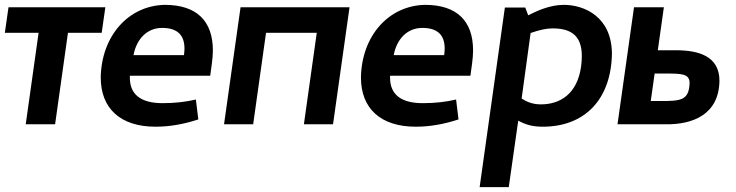

<svg xmlns="http://www.w3.org/2000/svg" viewBox="-21 -512 3033 791"><path d="M-1 -377H138L85 0H206L259 -377H398L413 -482H14Z M739 -312C739 -304 738 -295 737 -285H529C542 -353 586 -397 647 -397C707 -397 739 -370 739 -312ZM394 -193C394 -65 475 10 620 10C680 10 738 -1 796 -20L786 -102C744 -92 698 -87 649 -87C560 -87 514 -122 514 -192V-200H845C849 -232 856 -270 856 -304C856 -425 790 -492 658 -492C507 -489 397 -363 394 -193Z M970 -482 902 0H1022L1075 -377H1284L1231 0H1351L1419 -482Z M1811 -312C1811 -304 1810 -295 1809 -285H1601C1614 -353 1658 -397 1719 -397C1779 -397 1811 -370 1811 -312ZM1466 -193C1466 -65 1547 10 1692 10C1752 10 1810 -1 1868 -20L1858 -102C1816 -92 1770 -87 1721 -87C1632 -87 1586 -122 1586 -192V-200H1917C1921 -232 1928 -270 1928 -304C1928 -425 1862 -492 1730 -492C1579 -489 1469 -363 1466 -193Z M2255 -395C2325 -395 2376 -371 2376 -281C2376 -268 2375 -254 2373 -238C2357 -125 2287 -82 2207 -82C2173 -82 2148 -93 2128 -106L2165 -376C2199 -388 2229 -395 2255 -395ZM2500 -289C2500 -443 2386 -492 2302 -492C2244 -492 2191 -467 2155 -449L2143 -481H2059L1955 259H2075L2114 -15C2145 2 2173 10 2215 10C2388 10 2496 -102 2500 -289Z M2700 -96H2660L2676 -209H2716C2788 -209 2820 -209 2820 -169C2817 -100 2786 -95 2700 -96ZM2943 -179C2943 -281 2857 -305 2763 -305H2689L2714 -482H2591L2523 0H2720C2831 2 2941 -39 2943 -179Z"/></svg>

Font: Cantarell
Style: BoldOblique
Weight: 700
Italic angle: -8°
Designer: Dave Crossland
Version: Version 0.024